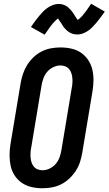

<svg xmlns="http://www.w3.org/2000/svg" viewBox="-20 -996 579 1024"><path d="M206 8Q176 8 148 1.5Q120 -5 97 -20.5Q74 -36 58.5 -59.5Q43 -83 37 -110.5Q31 -138 31 -168Q31 -198 36 -228L90 -552Q94 -577 102.5 -602Q111 -627 125 -649.5Q139 -672 159 -691Q179 -710 203 -722Q227 -734 252.5 -738.5Q278 -743 303 -743Q333 -743 361.5 -736.5Q390 -730 412.5 -714.5Q435 -699 450.5 -675.5Q466 -652 472.5 -624.5Q479 -597 478.5 -567Q478 -537 473 -507L419 -183Q415 -158 407 -133Q399 -108 384.5 -85.5Q370 -63 350 -44Q330 -25 306 -13Q282 -1 256.5 3.5Q231 8 206 8ZM207 -88Q226 -88 245.5 -97.5Q265 -107 278.5 -123.5Q292 -140 298.5 -159.5Q305 -179 308 -198L362 -523Q365 -537 366 -551Q367 -565 366 -578.5Q365 -592 361 -604.5Q357 -617 349 -627Q341 -637 328.5 -642Q316 -647 302 -647Q283 -647 263.5 -637.5Q244 -628 230.5 -611.5Q217 -595 210.5 -575.5Q204 -556 201 -537L147 -212Q144 -198 143 -184Q142 -170 143 -156.5Q144 -143 148 -130.5Q152 -118 160 -108Q168 -98 180.5 -93Q193 -88 207 -88ZM218 -811 145 -852Q157 -870 168 -884.5Q179 -899 189 -911Q199 -923 209 -933.5Q219 -944 232.5 -953.5Q246 -963 261.5 -969Q277 -975 292 -975Q302 -975 310.5 -973Q319 -971 327.5 -967Q336 -963 342.5 -957.5Q349 -952 355.5 -945Q362 -938 367 -931Q372 -924 376 -917.5Q380 -911 385 -903Q390 -895 394 -890Q399 -892 404 -897Q409 -902 413 -905.5Q417 -909 420.5 -913.5Q424 -918 428 -923Q432 -928 436.5 -933.5Q441 -939 445.5 -946Q450 -953 455 -960Q460 -967 466 -976L539 -934Q527 -917 516 -902.5Q505 -888 495 -876Q485 -864 475 -853.5Q465 -843 452 -833.5Q439 -824 423.5 -818Q408 -812 393 -812Q387 -812 380.5 -813Q374 -814 368 -815.5Q362 -817 356.5 -820Q351 -823 346 -826Q341 -829 337 -833Q333 -837 328.5 -841.5Q324 -846 320.5 -850.5Q317 -855 314 -860Q311 -865 308.5 -869Q306 -873 302 -879Q298 -885 294.5 -889.5Q291 -894 290 -897Q285 -895 279.5 -889.5Q274 -884 270.5 -880.5Q267 -877 263.5 -873Q260 -869 256 -864Q252 -859 247.5 -853Q243 -847 238.5 -840.5Q234 -834 229 -826.5Q224 -819 218 -811Z"/></svg>

Font: Iosevka Curly Slab
Style: Bold Italic
Weight: 700
Italic angle: -9°
Monospace: yes
Designer: Belleve Invis
Foundry: Belleve Invis
Version: Version 22.1.2; ttfautohint (v1.8.4)